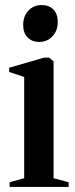

<svg xmlns="http://www.w3.org/2000/svg" viewBox="-20 -738 298 758"><path d="M18 0V-18.5L75.5 -34.5V-434L16 -454V-470.5L154 -510.5H174L191.5 -495.5V-34.5L251 -18.5V0ZM134.5 -572.5Q106 -572.5 88.8 -590.5Q71.5 -608.5 71.5 -639.5Q71.5 -674 92.2 -696Q113 -718 144 -718H145Q173.5 -718 190.8 -700.5Q208 -683 208 -651Q208 -617 187.2 -594.8Q166.5 -572.5 135.5 -572.5Z"/></svg>

Font: Merriweather 144pt SemiBold
Style: Regular
Weight: 600
Version: Version 2.100